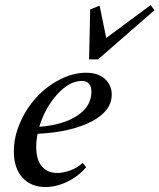

<svg xmlns="http://www.w3.org/2000/svg" viewBox="-20 -735 636 766"><path d="M335.4 -498 339.8 -697.3 377.4 -712.4 403.8 -583.5 581.1 -714.8 596.2 -694.3 371.1 -498ZM161.1 11.2Q103.5 11.2 69.3 -26.6Q35.2 -64.5 35.2 -131.3Q35.2 -188.5 60.3 -245.8Q85.4 -303.2 125.5 -346.7Q165.5 -390.1 218.3 -417.5Q271 -444.8 323.2 -444.8Q372.1 -444.8 398.9 -419.7Q425.8 -394.5 425.8 -357.9Q425.8 -291.5 343.8 -249.5Q261.7 -207.5 129.9 -201.2Q124.5 -173.3 124.5 -149.9Q124.5 -97.2 147.2 -71Q169.9 -44.9 208 -44.9Q231.4 -44.9 259.5 -54.9Q287.6 -64.9 310.1 -85L323.7 -67.9Q292.5 -31.2 248.5 -10Q204.6 11.2 161.1 11.2ZM306.2 -412.1Q256.3 -412.1 207.5 -357.7Q158.7 -303.2 136.7 -229Q232.9 -236.8 288.8 -273.9Q344.7 -311 344.7 -368.7Q344.7 -412.1 306.2 -412.1Z"/></svg>

Font: Elstob Medium
Style: Italic
Weight: 500
Italic angle: -20°
Designer: Peter S. Baker
Version: Version 1.015